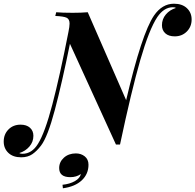

<svg xmlns="http://www.w3.org/2000/svg" viewBox="-100 -774 1053 1035"><path d="M933 -669Q933 -630 907 -604Q881 -578 842 -578Q809 -578 791 -594.5Q773 -611 773 -638Q773 -671 794 -696Q815 -721 848 -731Q844 -735 832 -735Q784 -735 748 -682Q704 -616 656 -449.5Q608 -283 547 5H525L277 -538Q234 -326 195.5 -181Q157 -36 121 11Q99 40 74.5 57Q50 74 14 74Q-30 74 -55 50Q-80 26 -80 -11Q-80 -50 -54.5 -76Q-29 -102 11 -102Q43 -102 61.5 -85.5Q80 -69 80 -42Q80 -9 58.5 16Q37 41 4 51Q9 55 21 55Q72 55 105 1Q142 -58 182 -210Q222 -362 269 -602Q275 -631 275 -647Q275 -671 259 -678.5Q243 -686 198 -688L203 -708Q235 -705 292 -705Q338 -705 373 -708L580 -234Q664 -593 730 -690Q774 -754 838 -754Q882 -754 907.5 -730Q933 -706 933 -669ZM377 114Q377 164 341 198Q305 232 239 241L237 222Q276 218 303.5 202.5Q331 187 336 164Q312 181 279 181Q219 181 219 132Q219 99 244.5 76Q270 53 309 53Q337 53 357 69Q377 85 377 114Z"/></svg>

Font: Playfair Display SC
Style: Bold Italic
Weight: 700
Italic angle: -14°
Designer: Claus Eggers Sørensen
Foundry: Claus Eggers Sørensen
Version: Version 1.200; ttfautohint (v1.6)